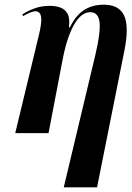

<svg xmlns="http://www.w3.org/2000/svg" viewBox="-20 -568 561 819"><path d="M252 231 387 -335Q410 -433 404.5 -474.5Q399 -516 365 -516Q326 -516 295.5 -462Q265 -408 247 -313L187 0H45L146 -419Q156 -461 156 -482.5Q156 -504 149 -512Q142 -520 132 -520Q114 -520 78 -499L76 -507Q97 -521 126.5 -532Q156 -543 192 -543Q217 -543 237 -536Q257 -529 268 -509.5Q279 -490 274 -451H278Q302 -501 337.5 -524.5Q373 -548 423 -548Q488 -548 509.5 -501.5Q531 -455 511 -354L394 231Z"/></svg>

Font: Noto Serif Display ExtraCondensed
Style: Bold Italic
Weight: 700
Width: 2
Italic angle: -12°
Designer: Monotype Design Team
Foundry: Monotype Imaging Inc.
Version: Version 2.009